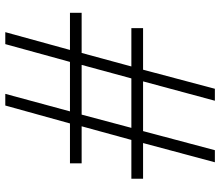

<svg xmlns="http://www.w3.org/2000/svg" viewBox="-73 -755 828 722"><g transform="rotate(-90 341.0 -394.0)"><path d="M87.9 -544.9H237.8L305.2 -788.1H349.1L283.2 -544.9H469.2L536.1 -788.1H581.1L514.2 -544.9H653.8V-501H502.9L452.1 -314H596.2V-270H439.9L368.2 0H323.2L396 -270H209L137.2 0H91.8L164.1 -270H29.8V-314H175.8L227.1 -501H87.9ZM271 -501 221.2 -314H407.2L458 -501Z"/></g></svg>

Font: Sporting Grotesque
Style: Gras
Weight: 700
Designer: Lucas LE BIHAN
Foundry: Lucas LE BIHAN
Version: Version 1.001